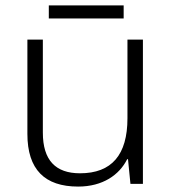

<svg xmlns="http://www.w3.org/2000/svg" viewBox="-20 -678 636 708"><path d="M436 -658H160V-610H436ZM507 -532H450V-242C450 -107 392 -39 275 -39C185 -39 138 -87 138 -189V-532H81V-184C81 -53 145 10 268 10C359 10 420 -33 449 -91H452L461 0H507Z"/></svg>

Font: Noto Sans Ethiopic Light
Style: Regular
Weight: 300
Designer: Monotype Design Team
Foundry: Monotype Imaging Inc.
Version: Version 2.102